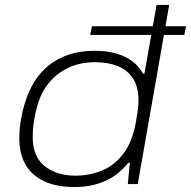

<svg xmlns="http://www.w3.org/2000/svg" viewBox="-20 -743 771 775"><path d="M281 12Q207 12 157 -12Q107 -36 82.5 -79.5Q58 -123 58 -184Q58 -202 59.5 -221.5Q61 -241 65 -263Q77 -330 101.5 -381.5Q126 -433 163.5 -467.5Q201 -502 250.5 -520Q300 -538 362 -538Q410 -538 447.5 -527.5Q485 -517 512.5 -497Q540 -477 557 -446H563L612 -723H663L536 0H496L504 -86H498Q458 -36 403.5 -12Q349 12 281 12ZM283 -34Q342 -34 392.5 -55Q443 -76 479 -124Q515 -172 529 -253Q533 -275 535 -289.5Q537 -304 538 -315Q539 -326 539 -335Q539 -393 516.5 -427Q494 -461 454.5 -476.5Q415 -492 364 -492Q306 -492 260.5 -471.5Q215 -451 183 -415Q151 -379 135 -330Q128 -308 123 -285.5Q118 -263 115 -239Q112 -215 112 -190Q112 -111 160.5 -72.5Q209 -34 283 -34ZM344 -602 351 -637H731L724 -602Z"/></svg>

Font: Archivo Expanded Thin
Style: Italic
Weight: 250
Width: 7
Italic angle: -10°
Designer: Hector Gatti
Foundry: Omnibus-Type
Version: Version 2.001